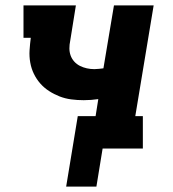

<svg xmlns="http://www.w3.org/2000/svg" viewBox="-20 -550 640 711"><path d="M225 141 268 -120H334L344 -183Q331 -181 317 -180Q303 -179 290 -179Q266 -179 243.5 -182Q221 -185 200.5 -193Q180 -201 161.5 -213Q143 -225 129 -241Q115 -257 105.5 -276.5Q96 -296 92 -318.5Q88 -341 89.5 -364Q91 -387 94 -410H67V-530H261Q256 -497 250.5 -464.5Q245 -432 240 -399Q237 -385 237 -371Q237 -357 241.5 -344.5Q246 -332 255 -322Q264 -312 276 -306Q288 -300 301.5 -297Q315 -294 329 -294Q337 -294 346 -295Q355 -296 363 -297L402 -530H549L481 -120H509V0H360L337 141Z"/></svg>

Font: Iosevka Slab Heavy Extended
Style: Italic
Weight: 900
Width: 7
Italic angle: -9°
Monospace: yes
Designer: Belleve Invis
Foundry: Belleve Invis
Version: Version 11.1.0; ttfautohint (v1.8.3)